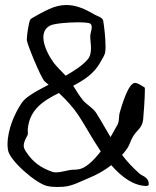

<svg xmlns="http://www.w3.org/2000/svg" viewBox="-20 -735 623 766"><path d="M566 7C513 7 465 -29 424 -76C410 -93 396 -112 382 -131C396 -150 409 -169 421 -188C433 -166 446 -146 458 -129L467 -117C454 -102 440 -88 424 -76C397 -55 367 -38 335 -25C303 -12 270 7 234 10C226 10 218 11 209 11C195 11 181 10 168 7C123 -3 18 -95 12 -136C11 -142 10 -150 10 -158C10 -218 38 -282 67 -325C83 -349 126 -372 174 -397C196 -409 219 -421 242 -433C247 -428 251 -422 256 -416C261 -408 267 -400 272 -393L215 -364C210 -369 206 -373 201 -377C193 -384 183 -390 174 -397C167 -403 160 -408 155 -414C140 -434 89 -556 87 -575V-578C87 -595 95 -648 101 -657C104 -663 165 -694 172 -697C199 -710 223 -715 245 -715C283 -715 318 -700 357 -677C369 -670 390 -666 392 -651C395 -631 401 -589 401 -551C401 -544 401 -537 400 -530C400 -517 386 -497 380 -486C356 -442 315 -415 272 -393C284 -373 296 -354 311 -335C326 -317 352 -304 364 -284C382 -256 401 -221 421 -188C432 -207 442 -225 449 -238C457 -253 453 -271 458 -287C464 -307 491 -404 518 -404H522C533 -402 550 -390 557 -386C558 -385 558 -381 558 -375C558 -347 553 -273 551 -257C547 -223 524 -215 510 -189C499 -171 498 -156 484 -138C479 -131 473 -123 467 -117C488 -89 511 -65 537 -42C545 -35 557 -32 564 -24C570 -18 573 -11 573 -5C573 2 576 4 566 7ZM85 -128C112 -87 144 -65 190 -49C211 -42 251 -58 273 -58C278 -58 283 -58 289 -59C320 -61 353 -94 382 -131C347 -183 317 -239 293 -275C271 -308 244 -337 215 -364C153 -333 99 -299 91 -222C90 -211 93 -201 89 -194C69 -158 72 -147 85 -128ZM153 -586C153 -550 178 -507 194 -485C208 -467 225 -451 242 -433C277 -453 309 -474 329 -497C340 -509 343 -526 343 -542C343 -559 340 -576 340 -590C340 -601 346 -615 346 -626C346 -632 345 -637 340 -641C335 -644 316 -646 291 -646C250 -646 195 -641 180 -633C160 -623 153 -605 153 -586Z"/></svg>

Font: Ancial
Style: Regular
Weight: 400
Designer: Daytona Mess (Anne-Dauphine Borione)
Foundry: Daytona Mess (Anne-Dauphine Borione)
Version: Version 1.000;Glyphs 3.2 (3192)